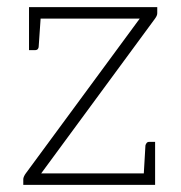

<svg xmlns="http://www.w3.org/2000/svg" viewBox="-20 -516 504 536"><path d="M45 0V-16Q45 -19 47 -23.5Q49 -28 52 -32L370 -464H61V-496H419V-479Q419 -475 417 -471Q415 -467 412 -463L95 -32H413V0ZM94 -473 88 -386Q88 -382 85.5 -379Q83 -376 77 -376H61V-464ZM381 -24 386 -110Q387 -114 389.5 -117Q392 -120 397 -120H413V-32Z"/></svg>

Font: Aleo ExtraLight
Style: Regular
Weight: 250
Designer: Alessio Laiso
Foundry: Alessio Laiso
Version: Version 2.001;gftools[0.9.29]